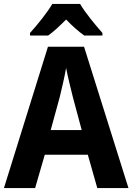

<svg xmlns="http://www.w3.org/2000/svg" viewBox="-20 -953 671 973"><path d="M386 -933H245C221 -891 167 -824 132 -786V-773H224C254 -794 282 -821 315 -854C347 -821 377 -794 407 -773H499V-786C463 -827 412 -888 386 -933ZM473 0H631L406 -716H223L0 0H158L207 -169H425ZM349 -462 394 -294H237L283 -462C293 -503 308 -567 315 -609C322 -570 340 -498 349 -462Z"/></svg>

Font: Noto Sans Devanagari SemiCondensed
Style: Bold
Weight: 700
Width: 4
Designer: Jelle Bosma - Monotype Design Team
Foundry: Monotype Imaging Inc.
Version: Version 2.004